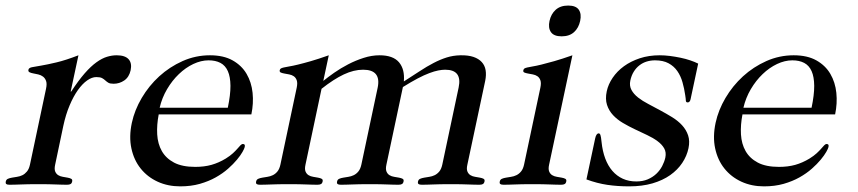

<svg xmlns="http://www.w3.org/2000/svg" viewBox="-56 -660 3075 688"><path d="M108.9 -341.8Q112.8 -359.9 109.1 -369.9Q105.5 -379.9 98.1 -385.5Q90.8 -391.1 81.1 -393.3Q71.3 -395.5 63.2 -397Q55.2 -398.4 49.8 -401.1Q44.4 -403.8 45.9 -410.2Q47.4 -417 58.6 -419.2Q69.8 -421.4 91.8 -425Q113.8 -428.7 146.7 -436.5Q179.7 -444.3 225.1 -461.9L197.3 -332H199.2Q225.1 -371.6 247.3 -397Q269.5 -422.4 289.6 -436.8Q309.6 -451.2 327.4 -456.5Q345.2 -461.9 361.8 -461.9Q392.1 -461.9 404.8 -447.8Q417.5 -433.6 412.1 -408.2Q406.7 -383.8 389.4 -371.8Q372.1 -359.9 351.1 -359.9Q338.4 -359.9 332.3 -363.5Q326.2 -367.2 321.3 -371.8Q316.4 -376.5 309.8 -380.1Q303.2 -383.8 289.1 -383.8Q273.4 -383.8 256.3 -371.8Q239.3 -359.9 223.1 -337.2Q207 -314.5 193.4 -282.2Q179.7 -250 170.9 -209L141.6 -69.8Q138.2 -54.2 141.8 -45.4Q145.5 -36.6 152.8 -32.2Q160.2 -27.8 169.2 -26.4Q178.2 -24.9 186.3 -23.4Q194.3 -22 199.2 -19.3Q204.1 -16.6 202.6 -9.8Q201.2 -2.9 196.8 -0.5Q192.4 2 184.1 2Q174.8 2 165.3 1.7Q155.8 1.5 144 1Q132.3 0.5 117.2 0.2Q102.1 0 81.5 0Q61 0 45.9 0.2Q30.8 0.5 18.8 1Q6.8 1.5 -2.9 1.7Q-12.7 2 -22 2Q-30.3 2 -33.4 -0.5Q-36.6 -2.9 -35.2 -9.8Q-33.7 -16.6 -27.6 -19.3Q-21.5 -22 -13.2 -23.4Q-4.9 -24.9 5.1 -26.4Q15.1 -27.8 24.2 -32.2Q33.2 -36.6 40.5 -45.4Q47.9 -54.2 51.3 -69.8Z M512.7 -250Q505.4 -212.4 507.3 -178.5Q509.3 -144.5 523.9 -118.7Q538.6 -92.8 567.6 -77.4Q596.7 -62 643.6 -62Q675.8 -62 701.9 -69.3Q728 -76.7 752.9 -91.8Q768.6 -101.6 778.6 -110.8Q788.6 -120.1 794.9 -127.4Q801.3 -134.8 805.7 -139.4Q810.1 -144 814.5 -144Q823.7 -144 820.8 -132.8Q819.8 -127.9 813 -115.7Q806.2 -103.5 793.2 -87.9Q780.3 -72.3 761.2 -55.4Q742.2 -38.6 717 -24.4Q691.9 -10.3 660.2 -1.2Q628.4 7.8 589.8 7.8Q545.4 7.8 508.8 -9Q472.2 -25.9 448 -56.2Q423.8 -86.4 414.8 -128.4Q405.8 -170.4 416.5 -220.2Q426.3 -265.6 451.9 -309.1Q477.5 -352.5 514.6 -386.5Q551.8 -420.4 598.4 -441.2Q645 -461.9 696.3 -461.9Q745.1 -461.9 777.6 -443.6Q810.1 -425.3 827.6 -395.3Q845.2 -365.2 849.1 -327.4Q853 -289.6 844.7 -250ZM760.3 -273.9Q770 -320.3 769.8 -352.5Q769.5 -384.8 760.5 -405Q751.5 -425.3 733.9 -434.6Q716.3 -443.8 691.4 -443.8Q664.6 -443.8 636.7 -430.7Q608.9 -417.5 585 -394.5Q561 -371.6 542.7 -340.6Q524.4 -309.6 516.1 -273.9Z M1328.6 -69.8Q1325.2 -54.2 1328.9 -45.4Q1332.5 -36.6 1339.8 -32.2Q1347.2 -27.8 1356.4 -26.4Q1365.7 -24.9 1373.8 -23.4Q1381.8 -22 1386.7 -19.3Q1391.6 -16.6 1390.1 -9.8Q1388.7 -2.9 1384.3 -0.5Q1379.9 2 1371.6 2Q1362.3 2 1352.8 1.7Q1343.3 1.5 1331.5 1Q1319.8 0.5 1304.7 0.2Q1289.6 0 1269 0Q1248.5 0 1233.2 0.2Q1217.8 0.5 1205.8 1Q1193.8 1.5 1184.3 1.7Q1174.8 2 1165.5 2Q1157.2 2 1153.8 -0.5Q1150.4 -2.9 1151.9 -9.8Q1153.3 -16.6 1159.4 -19.3Q1165.5 -22 1174.1 -23.4Q1182.6 -24.9 1192.4 -26.4Q1202.1 -27.8 1211.4 -32.2Q1220.7 -36.6 1228 -45.4Q1235.4 -54.2 1238.8 -69.8L1297.4 -346.2Q1310.5 -410.2 1245.1 -410.2Q1211.9 -410.2 1176 -393.3Q1140.1 -376.5 1096.2 -341.8L1038.6 -69.8Q1035.2 -54.2 1038.8 -45.4Q1042.5 -36.6 1049.8 -32.2Q1057.1 -27.8 1066.4 -26.4Q1075.7 -24.9 1083.7 -23.4Q1091.8 -22 1096.7 -19.3Q1101.6 -16.6 1100.1 -9.8Q1098.6 -2.9 1094.2 -0.5Q1089.8 2 1081.5 2Q1072.3 2 1062.7 1.7Q1053.2 1.5 1041.5 1Q1029.8 0.5 1014.6 0.2Q999.5 0 979 0Q958.5 0 943.1 0.2Q927.7 0.5 915.8 1Q903.8 1.5 894.3 1.7Q884.8 2 875.5 2Q867.2 2 863.8 -0.5Q860.4 -2.9 861.8 -9.8Q863.3 -16.6 869.4 -19.3Q875.5 -22 884 -23.4Q892.6 -24.9 902.3 -26.4Q912.1 -27.8 921.4 -32.2Q930.7 -36.6 938 -45.4Q945.3 -54.2 948.7 -69.8L1007.3 -346.2Q1010.7 -362.8 1007.3 -372.3Q1003.9 -381.8 996.8 -386.7Q989.7 -391.6 980.5 -393.3Q971.2 -395 963.1 -396.5Q955.1 -397.9 950.2 -400.1Q945.3 -402.3 946.3 -408.2Q947.3 -412.6 950.4 -414.6Q953.6 -416.5 960.7 -418.2Q967.8 -419.9 980 -421.9Q992.2 -423.8 1011.5 -428.5Q1030.8 -433.1 1057.9 -440.9Q1085 -448.7 1122.1 -461.9L1102.5 -370.1Q1118.7 -383.3 1141.6 -399.4Q1164.6 -415.5 1191.4 -429.4Q1218.3 -443.4 1247.1 -452.6Q1275.9 -461.9 1304.2 -461.9Q1352.5 -461.9 1373.8 -436.8Q1395 -411.6 1391.1 -368.2Q1422.4 -388.2 1448 -405Q1473.6 -421.9 1497.6 -434.3Q1521.5 -446.8 1544.7 -454.1Q1567.9 -461.4 1594.2 -461.9Q1621.6 -462.4 1640.4 -456.1Q1659.2 -449.7 1670.2 -437.7Q1681.2 -425.8 1684.1 -408.7Q1687 -391.6 1682.6 -370.1L1618.7 -69.8Q1615.2 -54.2 1618.9 -45.4Q1622.6 -36.6 1629.9 -32.2Q1637.2 -27.8 1646.5 -26.4Q1655.8 -24.9 1663.8 -23.4Q1671.9 -22 1676.8 -19.3Q1681.6 -16.6 1680.2 -9.8Q1678.7 -2.9 1674.3 -0.5Q1669.9 2 1661.6 2Q1652.3 2 1642.8 1.7Q1633.3 1.5 1621.6 1Q1609.9 0.5 1594.7 0.2Q1579.6 0 1559.1 0Q1538.6 0 1523.2 0.2Q1507.8 0.5 1495.8 1Q1483.9 1.5 1474.4 1.7Q1464.8 2 1455.6 2Q1447.3 2 1443.8 -0.5Q1440.4 -2.9 1441.9 -9.8Q1443.4 -16.6 1449.5 -19.3Q1455.6 -22 1464.1 -23.4Q1472.7 -24.9 1482.4 -26.4Q1492.2 -27.8 1501.5 -32.2Q1510.7 -36.6 1518.1 -45.4Q1525.4 -54.2 1528.8 -69.8L1587.4 -346.2Q1601.1 -410.2 1539.1 -410.2Q1528.3 -410.2 1514.4 -407.5Q1500.5 -404.8 1482.2 -397.9Q1463.9 -391.1 1440.7 -378.9Q1417.5 -366.7 1387.7 -348.1Z M1956.5 -529.8Q1928.7 -529.8 1918.2 -544.9Q1907.7 -560.1 1913.1 -585Q1918.5 -609.9 1935.3 -625Q1952.1 -640.1 1980 -640.1Q2007.8 -640.1 2018.1 -625Q2028.3 -609.9 2022.9 -585Q2017.6 -560.1 2001 -544.9Q1984.4 -529.8 1956.5 -529.8ZM1911.6 -69.8Q1908.2 -54.2 1911.9 -45.4Q1915.5 -36.6 1922.9 -32.2Q1930.2 -27.8 1939.5 -26.4Q1948.7 -24.9 1956.8 -23.4Q1964.8 -22 1969.7 -19.3Q1974.6 -16.6 1973.1 -9.8Q1971.7 -2.9 1967.3 -0.5Q1962.9 2 1954.6 2Q1945.3 2 1935.8 1.7Q1926.3 1.5 1914.6 1Q1902.8 0.5 1887.7 0.2Q1872.6 0 1852.1 0Q1831.5 0 1816.2 0.2Q1800.8 0.5 1788.8 1Q1776.9 1.5 1767.3 1.7Q1757.8 2 1748.5 2Q1740.2 2 1736.8 -0.5Q1733.4 -2.9 1734.9 -9.8Q1736.3 -16.6 1742.4 -19.3Q1748.5 -22 1757.1 -23.4Q1765.6 -24.9 1775.4 -26.4Q1785.2 -27.8 1794.4 -32.2Q1803.7 -36.6 1811 -45.4Q1818.4 -54.2 1821.8 -69.8L1880.4 -346.2Q1883.8 -362.8 1880.4 -372.3Q1877 -381.8 1869.9 -386.7Q1862.8 -391.6 1853.5 -393.3Q1844.2 -395 1836.2 -396.5Q1828.1 -397.9 1823 -400.1Q1817.9 -402.3 1819.3 -408.2Q1820.3 -412.6 1823.2 -414.6Q1826.2 -416.5 1833.3 -418.2Q1840.3 -419.9 1852.5 -421.9Q1864.7 -423.8 1883.8 -428.5Q1902.8 -433.1 1930.2 -440.9Q1957.5 -448.7 1995.1 -461.9Z M2118.2 -333Q2123.5 -357.9 2139.4 -381.3Q2155.3 -404.8 2179.7 -422.6Q2204.1 -440.4 2236.6 -451.2Q2269 -461.9 2308.1 -461.9Q2325.2 -461.9 2344.5 -459.5Q2363.8 -457 2382.6 -453.1Q2401.4 -449.2 2417.7 -443.6Q2434.1 -438 2445.8 -432.1L2418.5 -304.2Q2416 -293 2408.2 -293Q2401.9 -293 2401.6 -299.6Q2401.4 -306.2 2399.4 -318.8Q2396 -342.8 2389.6 -365.2Q2383.3 -387.7 2371.1 -405.3Q2358.9 -422.9 2339.6 -433.3Q2320.3 -443.8 2291 -443.8Q2275.9 -443.8 2261.5 -439.5Q2247.1 -435.1 2235.4 -426Q2223.6 -417 2215.1 -403.3Q2206.5 -389.6 2202.6 -371.1Q2198.7 -352.5 2206.8 -337.6Q2214.8 -322.8 2230.5 -310.5Q2246.1 -298.3 2267.1 -287.4Q2288.1 -276.4 2309.8 -264.6Q2331.5 -252.9 2352.3 -240.2Q2373 -227.5 2387.9 -211.4Q2402.8 -195.3 2409.7 -175Q2416.5 -154.8 2411.1 -128.9Q2405.3 -101.1 2388.7 -76.2Q2372.1 -51.3 2345.5 -32.5Q2318.8 -13.7 2282 -2.9Q2245.1 7.8 2198.2 7.8Q2156.7 7.8 2120.4 2.4Q2084 -2.9 2045.4 -17.1L2076.7 -164.1Q2080.6 -182.1 2089.4 -182.1Q2093.3 -182.1 2095.5 -176.3Q2097.7 -170.4 2099.6 -150.9Q2103 -118.2 2112.8 -92Q2122.6 -65.9 2138.4 -47.6Q2154.3 -29.3 2175.8 -19.5Q2197.3 -9.8 2224.1 -9.8Q2247.1 -9.8 2264.9 -17.3Q2282.7 -24.9 2295.7 -37.1Q2308.6 -49.3 2316.7 -64.7Q2324.7 -80.1 2328.1 -95.2Q2332 -114.3 2324 -128.4Q2315.9 -142.6 2300 -154.3Q2284.2 -166 2262.9 -176Q2241.7 -186 2219.5 -196.5Q2197.3 -207 2176.5 -219.2Q2155.8 -231.4 2140.9 -247.3Q2126 -263.2 2119.1 -284.2Q2112.3 -305.2 2118.2 -333Z M2604.5 -250Q2597.2 -212.4 2599.1 -178.5Q2601.1 -144.5 2615.7 -118.7Q2630.4 -92.8 2659.4 -77.4Q2688.5 -62 2735.4 -62Q2767.6 -62 2793.7 -69.3Q2819.8 -76.7 2844.7 -91.8Q2860.4 -101.6 2870.4 -110.8Q2880.4 -120.1 2886.7 -127.4Q2893.1 -134.8 2897.5 -139.4Q2901.9 -144 2906.2 -144Q2915.5 -144 2912.6 -132.8Q2911.6 -127.9 2904.8 -115.7Q2897.9 -103.5 2885 -87.9Q2872.1 -72.3 2853 -55.4Q2834 -38.6 2808.8 -24.4Q2783.7 -10.3 2752 -1.2Q2720.2 7.8 2681.6 7.8Q2637.2 7.8 2600.6 -9Q2564 -25.9 2539.8 -56.2Q2515.6 -86.4 2506.6 -128.4Q2497.6 -170.4 2508.3 -220.2Q2518.1 -265.6 2543.7 -309.1Q2569.3 -352.5 2606.4 -386.5Q2643.6 -420.4 2690.2 -441.2Q2736.8 -461.9 2788.1 -461.9Q2836.9 -461.9 2869.4 -443.6Q2901.9 -425.3 2919.4 -395.3Q2937 -365.2 2940.9 -327.4Q2944.8 -289.6 2936.5 -250ZM2852.1 -273.9Q2861.8 -320.3 2861.6 -352.5Q2861.3 -384.8 2852.3 -405Q2843.3 -425.3 2825.7 -434.6Q2808.1 -443.8 2783.2 -443.8Q2756.3 -443.8 2728.5 -430.7Q2700.7 -417.5 2676.8 -394.5Q2652.8 -371.6 2634.5 -340.6Q2616.2 -309.6 2607.9 -273.9Z"/></svg>

Font: XB Zar
Style: Italic
Weight: 400
Italic angle: -12°
Designer: Behnam
Foundry: Irmug
Version: Version 8.005 2009